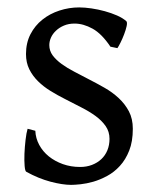

<svg xmlns="http://www.w3.org/2000/svg" viewBox="-20 -489 426 523"><path d="M341.8 -138.2Q341.8 -103.5 332 -78.9Q322.3 -54.2 306.6 -37.1Q291 -20 272 -9.8Q252.9 0.5 234.4 5.9Q215.8 11.2 199.5 12.9Q183.1 14.6 173.8 14.6Q150.4 14.6 117.4 5.9Q84.5 -2.9 51.8 -21Q48.3 -22.5 47.1 -36.9Q45.9 -51.3 46.6 -70.1Q47.4 -88.9 49.6 -107.9Q51.8 -127 55.2 -138.2L76.2 -132.8Q77.1 -112.3 86.9 -94.2Q96.7 -76.2 113 -63Q129.4 -49.8 151.1 -42Q172.9 -34.2 198.2 -34.2Q215.8 -34.2 230.5 -39.8Q245.1 -45.4 255.9 -55.4Q266.6 -65.4 272.5 -79.6Q278.3 -93.8 278.3 -110.8Q278.3 -130.4 267.8 -145.5Q257.3 -160.6 240.2 -173.1Q223.1 -185.5 201.4 -196.5Q179.7 -207.5 157.2 -219.2Q136.7 -229.5 117.7 -241.2Q98.6 -252.9 83.7 -267.6Q68.8 -282.2 59.8 -300.3Q50.8 -318.4 50.8 -341.8Q50.8 -372.1 63 -395.8Q75.2 -419.4 95.5 -435.5Q115.7 -451.7 141.8 -460.2Q168 -468.8 195.8 -468.8Q210.9 -468.8 229.2 -466.1Q247.6 -463.4 265.4 -458.5Q283.2 -453.6 298.8 -446.8Q314.5 -439.9 324.2 -431.2Q327.1 -428.2 325 -418Q322.8 -407.7 318.1 -395.5Q313.5 -383.3 308.1 -372.6Q302.7 -361.8 299.8 -357.9L280.8 -361.8Q257.3 -397 232.2 -410.9Q207 -424.8 183.1 -424.8Q167 -424.8 154.3 -419.4Q141.6 -414.1 132.6 -405.5Q123.5 -397 118.9 -386.7Q114.3 -376.5 114.3 -366.2Q114.3 -350.6 123.5 -338.1Q132.8 -325.7 147.9 -314.7Q163.1 -303.7 182.4 -293.7Q201.7 -283.7 222.2 -272.9Q243.2 -262.2 264.6 -250Q286.1 -237.8 303.2 -221.9Q320.3 -206.1 331.1 -185.8Q341.8 -165.5 341.8 -138.2Z"/></svg>

Font: Gentium Plus Viet
Style: Regular
Weight: 400
Designer: J. Victor Gaultney, Annie Olsen, Iska Routamaa, Becca Hirsbrunner
Foundry: SIL International
Version: Version 5.000